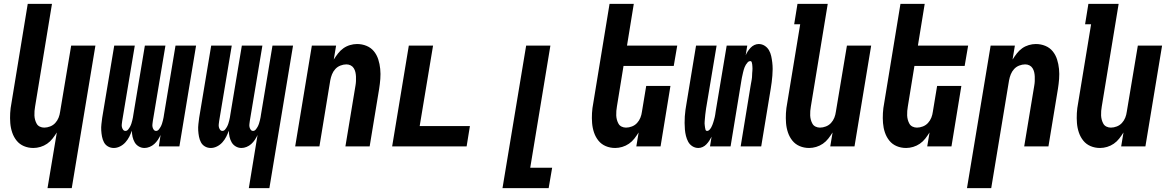

<svg xmlns="http://www.w3.org/2000/svg" viewBox="-20 -755 6040 990"><path d="M225 215 273 -72Q263 -56 251 -40.5Q239 -25 223 -14Q207 -3 188.5 2.5Q170 8 152 8Q126 8 103.5 -1.5Q81 -11 66 -29.5Q51 -48 43 -71.5Q35 -95 33 -120.5Q31 -146 32.5 -172Q34 -198 39 -223L123 -735H248L161 -206Q159 -195 158 -183Q157 -171 157.5 -159.5Q158 -148 161 -137Q164 -126 169.5 -116.5Q175 -107 185.5 -102Q196 -97 208 -97Q223 -97 238.5 -103Q254 -109 265 -121Q276 -133 282 -148Q288 -163 290 -179L347 -520H472L350 215Z M567 8Q550 8 536.5 0Q523 -8 516 -21.5Q509 -35 506 -50.5Q503 -66 502 -82.5Q501 -99 503 -115.5Q505 -132 507 -148L569 -520H675L610 -131Q609 -123 608 -115Q607 -107 608.5 -100Q610 -93 614.5 -86.5Q619 -80 627 -80Q635 -80 641 -87.5Q647 -95 651 -102.5Q655 -110 657.5 -118Q660 -126 662 -134Q664 -142 665.5 -150Q667 -158 668 -166L727 -520H833L768 -131Q767 -123 766 -115Q765 -107 766.5 -100Q768 -93 772.5 -86.5Q777 -80 785 -80Q793 -80 799 -87.5Q805 -95 809 -102.5Q813 -110 815.5 -118Q818 -126 820 -134Q822 -142 823.5 -150Q825 -158 826 -166L885 -520H991L905 0H799L808 -59Q802 -46 794 -34Q786 -22 775.5 -12.5Q765 -3 751.5 2.5Q738 8 725 8Q709 8 695.5 0Q682 -8 674.5 -21Q667 -34 663.5 -49.5Q660 -65 660 -81Q654 -65 646.5 -50Q639 -35 627 -21.5Q615 -8 599 0Q583 8 567 8Z M1263 215 1308 -59Q1302 -46 1294 -34Q1286 -22 1275.5 -12.5Q1265 -3 1251.5 2.5Q1238 8 1225 8Q1209 8 1195.5 0Q1182 -8 1174.5 -21Q1167 -34 1163.5 -49.5Q1160 -65 1160 -81Q1154 -65 1146.5 -50Q1139 -35 1127 -21.5Q1115 -8 1099 0Q1083 8 1067 8Q1050 8 1036.5 0Q1023 -8 1016 -21.5Q1009 -35 1006 -50.5Q1003 -66 1002 -82.5Q1001 -99 1003 -115.5Q1005 -132 1007 -148L1069 -520H1175L1110 -131Q1109 -123 1108 -115Q1107 -107 1108.5 -100Q1110 -93 1114.5 -86.5Q1119 -80 1127 -80Q1135 -80 1141 -87.5Q1147 -95 1151 -102.5Q1155 -110 1157.5 -118Q1160 -126 1162 -134Q1164 -142 1165.5 -150Q1167 -158 1168 -166L1227 -520H1333L1268 -131Q1267 -123 1266 -115Q1265 -107 1266.5 -100Q1268 -93 1272.5 -86.5Q1277 -80 1285 -80Q1293 -80 1299 -87.5Q1305 -95 1309 -102.5Q1313 -110 1315.5 -118Q1318 -126 1320 -134Q1322 -142 1323.5 -150Q1325 -158 1326 -166L1385 -520H1491L1369 215Z M1502 0 1588 -520H1713L1701 -448Q1711 -464 1723 -479.5Q1735 -495 1750.5 -506Q1766 -517 1784.5 -522.5Q1803 -528 1821 -528Q1847 -528 1870 -518.5Q1893 -509 1908 -490.5Q1923 -472 1930.5 -448.5Q1938 -425 1940.5 -399.5Q1943 -374 1941 -348Q1939 -322 1935 -297L1886 0H1761L1813 -314Q1815 -325 1815.5 -337Q1816 -349 1815.5 -360.5Q1815 -372 1812.5 -383Q1810 -394 1804 -403.5Q1798 -413 1788 -418Q1778 -423 1766 -423Q1751 -423 1735.5 -417Q1720 -411 1709 -399Q1698 -387 1692 -372Q1686 -357 1683 -341L1627 0Z M2002 0 2088 -520H2213L2144 -105H2403L2386 0Z M2571 215 2693 -520H2818L2714 110H2827L2809 215Z M3152 8Q3126 8 3103.5 -1.5Q3081 -11 3066 -29.5Q3051 -48 3043 -71.5Q3035 -95 3033 -120.5Q3031 -146 3032.5 -172Q3034 -198 3039 -223L3123 -735H3248L3213 -520H3472L3454 -415H3195L3161 -206Q3159 -195 3158 -183Q3157 -171 3157.5 -159.5Q3158 -148 3161 -137Q3164 -126 3169.5 -116.5Q3175 -107 3185.5 -102Q3196 -97 3208 -97Q3223 -97 3238.5 -103Q3254 -109 3265 -121Q3276 -133 3282 -148Q3288 -163 3290 -179L3312 -312H3437L3386 0H3261L3273 -72Q3263 -56 3251 -40.5Q3239 -25 3223 -14Q3207 -3 3188.5 2.5Q3170 8 3152 8Z M3581 8Q3564 8 3550 -1Q3536 -10 3528.5 -24Q3521 -38 3517 -54Q3513 -70 3511.5 -87Q3510 -104 3510 -121Q3510 -138 3511 -155Q3512 -172 3514.5 -189Q3517 -206 3520 -223L3569 -520H3675L3623 -209Q3622 -203 3621 -197.5Q3620 -192 3619.5 -186.5Q3619 -181 3618 -175Q3617 -169 3616.5 -163.5Q3616 -158 3615.5 -152.5Q3615 -147 3614.5 -141.5Q3614 -136 3613.5 -130Q3613 -124 3613 -118.5Q3613 -113 3614 -107.5Q3615 -102 3615.5 -96.5Q3616 -91 3618 -85.5Q3620 -80 3626 -80Q3633 -80 3638.5 -86Q3644 -92 3647.5 -98.5Q3651 -105 3653.5 -111.5Q3656 -118 3658 -124.5Q3660 -131 3662 -138Q3664 -145 3665.5 -151.5Q3667 -158 3668 -165Q3669 -172 3670 -179L3727 -520H3833L3825 -470Q3829 -480 3835.5 -490Q3842 -500 3850.5 -509Q3859 -518 3870 -523Q3881 -528 3892 -528Q3909 -528 3923 -519Q3937 -510 3945 -496Q3953 -482 3956.5 -466Q3960 -450 3962 -433Q3964 -416 3964 -399Q3964 -382 3962.5 -365Q3961 -348 3959 -331Q3957 -314 3954 -297L3905 0H3799L3850 -311Q3851 -317 3852 -322.5Q3853 -328 3854 -333.5Q3855 -339 3856 -345Q3857 -351 3857.5 -356.5Q3858 -362 3858 -367.5Q3858 -373 3858.5 -378.5Q3859 -384 3859.5 -390Q3860 -396 3860 -401.5Q3860 -407 3859.5 -412.5Q3859 -418 3858.5 -423.5Q3858 -429 3856 -434.5Q3854 -440 3848 -440Q3841 -440 3835.5 -434Q3830 -428 3826 -421.5Q3822 -415 3819.5 -408.5Q3817 -402 3815 -395.5Q3813 -389 3811.5 -382Q3810 -375 3808.5 -368.5Q3807 -362 3805.5 -355Q3804 -348 3803 -341L3747 0H3641L3649 -50Q3644 -40 3637.5 -30Q3631 -20 3622.5 -11Q3614 -2 3603 3Q3592 8 3581 8Z M4152 8Q4126 8 4103.5 -1.5Q4081 -11 4066 -29.5Q4051 -48 4043 -71.5Q4035 -95 4033 -120.5Q4031 -146 4032.5 -172Q4034 -198 4039 -223L4106 -630H4075L4092 -735H4248L4161 -206Q4159 -195 4158 -183Q4157 -171 4157.5 -159.5Q4158 -148 4161 -137Q4164 -126 4169.5 -116.5Q4175 -107 4185.5 -102Q4196 -97 4208 -97Q4223 -97 4238.5 -103Q4254 -109 4265 -121Q4276 -133 4282 -148Q4288 -163 4290 -179L4347 -520H4472L4386 0H4261L4273 -72Q4263 -56 4251 -40.5Q4239 -25 4223 -14Q4207 -3 4188.5 2.5Q4170 8 4152 8Z M4652 8Q4626 8 4603.5 -1.5Q4581 -11 4566 -29.5Q4551 -48 4543 -71.5Q4535 -95 4533 -120.5Q4531 -146 4532.5 -172Q4534 -198 4539 -223L4623 -735H4748L4713 -520H4972L4954 -415H4695L4661 -206Q4659 -195 4658 -183Q4657 -171 4657.5 -159.5Q4658 -148 4661 -137Q4664 -126 4669.5 -116.5Q4675 -107 4685.5 -102Q4696 -97 4708 -97Q4723 -97 4738.5 -103Q4754 -109 4765 -121Q4776 -133 4782 -148Q4788 -163 4790 -179L4812 -312H4937L4886 0H4761L4773 -72Q4763 -56 4751 -40.5Q4739 -25 4723 -14Q4707 -3 4688.5 2.5Q4670 8 4652 8Z M4966 215 5088 -520H5213L5201 -448Q5211 -464 5223 -479.5Q5235 -495 5250.5 -506Q5266 -517 5284.5 -522.5Q5303 -528 5321 -528Q5347 -528 5370 -518.5Q5393 -509 5408 -490.5Q5423 -472 5430.5 -448.5Q5438 -425 5440.5 -399.5Q5443 -374 5441 -348Q5439 -322 5435 -297L5386 0H5261L5313 -314Q5315 -325 5315.5 -337Q5316 -349 5315.5 -360.5Q5315 -372 5312.5 -383Q5310 -394 5304 -403.5Q5298 -413 5288 -418Q5278 -423 5266 -423Q5251 -423 5235.5 -417Q5220 -411 5209 -399Q5198 -387 5192 -372Q5186 -357 5183 -341L5091 215Z M5652 8Q5626 8 5603.5 -1.5Q5581 -11 5566 -29.5Q5551 -48 5543 -71.5Q5535 -95 5533 -120.5Q5531 -146 5532.5 -172Q5534 -198 5539 -223L5606 -630H5575L5592 -735H5748L5661 -206Q5659 -195 5658 -183Q5657 -171 5657.5 -159.5Q5658 -148 5661 -137Q5664 -126 5669.5 -116.5Q5675 -107 5685.5 -102Q5696 -97 5708 -97Q5723 -97 5738.5 -103Q5754 -109 5765 -121Q5776 -133 5782 -148Q5788 -163 5790 -179L5847 -520H5972L5886 0H5761L5773 -72Q5763 -56 5751 -40.5Q5739 -25 5723 -14Q5707 -3 5688.5 2.5Q5670 8 5652 8Z"/></svg>

Font: Iosevka Term Curly Extrabold
Style: Italic
Weight: 800
Italic angle: -9°
Designer: Belleve Invis
Foundry: Belleve Invis
Version: Version 32.3.0